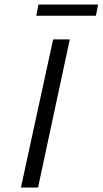

<svg xmlns="http://www.w3.org/2000/svg" viewBox="-20 -833 456 853"><path d="M141 -763 151 -813H416L406 -763ZM73 0 216 -658H290L149 0Z"/></svg>

Font: EauTestInfant
Style: Italic
Weight: 400
Italic angle: -12°
Designer: Christian Thalmann (Catharsis Fonts)
Version: Version 0.001;PS 000.001;hotconv 1.0.88;makeotf.lib2.5.64775